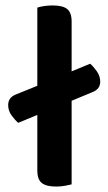

<svg xmlns="http://www.w3.org/2000/svg" viewBox="-20 -678 398 705"><path d="M243 -1Q235 1 219.5 4Q204 7 186 7Q150 7 133.5 -6Q117 -19 117 -52V-256L47 -227Q36 -236 23 -253.5Q10 -271 10 -292Q10 -320 38 -331L117 -363V-650Q125 -653 140.5 -655.5Q156 -658 174 -658Q210 -658 226.5 -645Q243 -632 243 -599V-416L311 -444Q322 -435 335 -417Q348 -399 348 -378Q348 -351 320 -340L243 -308V-1Z"/></svg>

Font: Baloo 2 SemiBold
Style: Regular
Weight: 600
Designer: Sarang Kulkarni and Ek Type
Foundry: Ek Type
Version: Version 1.640;hotconv 1.0.111;makeotfexe 2.5.65597; ttfautoh